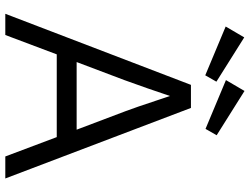

<svg xmlns="http://www.w3.org/2000/svg" viewBox="-129 -813 942 724"><g transform="rotate(90 342.0 -451.0)"><path d="M300 -700H387L653 0H570L497 -194H185L112 0H32ZM469 -269 399 -454Q384 -494 359 -570L342 -621Q314 -537 282 -449L214 -269ZM80 -831 121 -901 288 -796 264 -754ZM282 -832 323 -902 490 -797 466 -755Z"/></g></svg>

Font: Lexend HM
Style: Regular
Weight: 400
Designer: Bonnie Shaver-Troup, Thomas Jockin, Octavio Pardo
Foundry: Lexend
Version: Version 1.091